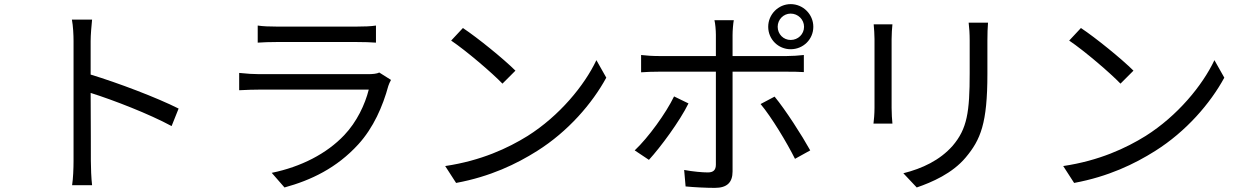

<svg xmlns="http://www.w3.org/2000/svg" viewBox="-20 -869 6040 932"><path d="M337 -88C337 -51 335 -2 330 30H427C423 -3 421 -57 421 -88C421 -117 421 -268 420 -418C531 -383 704 -316 813 -257L847 -342C742 -395 552 -467 420 -507C420 -570 420 -628 420 -670C420 -700 424 -743 427 -774H329C335 -743 337 -698 337 -670Z M1231 -745V-662C1258 -664 1290 -665 1321 -665H1713C1747 -665 1781 -664 1805 -662V-745C1781 -741 1746 -740 1714 -740H1321C1289 -740 1257 -741 1231 -745ZM1878 -481 1821 -517C1810 -511 1789 -509 1766 -509H1239C1212 -509 1178 -511 1141 -515V-431C1177 -433 1215 -434 1239 -434H1770C1752 -362 1712 -277 1651 -213C1566 -123 1441 -59 1299 -30L1361 41C1489 6 1614 -53 1719 -168C1793 -249 1838 -353 1865 -452C1867 -459 1873 -472 1878 -481Z M2227 -733 2170 -672C2244 -622 2369 -515 2419 -463L2482 -526C2426 -582 2298 -686 2227 -733ZM2141 -63 2194 19C2361 -12 2487 -73 2587 -136C2738 -231 2855 -367 2923 -492L2875 -577C2817 -454 2695 -306 2541 -209C2446 -150 2316 -89 2141 -63Z M3755 -739C3755 -774 3783 -803 3818 -803C3854 -803 3883 -774 3883 -739C3883 -703 3854 -675 3818 -675C3783 -675 3755 -703 3755 -739ZM3709 -739C3709 -678 3758 -630 3818 -630C3879 -630 3928 -678 3928 -739C3928 -799 3879 -849 3818 -849C3758 -849 3709 -799 3709 -739ZM3542 -771H3448C3452 -756 3455 -722 3455 -700V-597H3177C3145 -597 3120 -599 3092 -602V-518C3119 -520 3147 -521 3177 -521H3455V-70C3455 -44 3443 -32 3416 -32C3390 -32 3344 -36 3301 -44L3308 36C3348 40 3408 43 3450 43C3510 43 3536 16 3536 -37V-521H3801C3825 -521 3855 -521 3882 -519V-602C3857 -599 3824 -597 3800 -597H3536V-699C3536 -721 3539 -757 3542 -771ZM3740 -400 3672 -364C3725 -301 3800 -176 3839 -98L3913 -139C3873 -211 3793 -336 3740 -400ZM3322 -367 3252 -401C3213 -320 3127 -201 3061 -139L3130 -93C3186 -154 3280 -281 3322 -367Z M4776 -759H4682C4685 -734 4687 -706 4687 -672V-514C4687 -325 4675 -244 4604 -161C4542 -91 4457 -51 4365 -28L4430 41C4503 16 4603 -27 4668 -105C4740 -191 4773 -270 4773 -510V-672C4773 -706 4774 -734 4776 -759ZM4312 -751H4221C4223 -732 4225 -697 4225 -679V-346C4225 -316 4222 -284 4220 -269H4312C4310 -287 4308 -320 4308 -345V-679C4308 -703 4310 -732 4312 -751Z M5227 -733 5170 -672C5244 -622 5369 -515 5419 -463L5482 -526C5426 -582 5298 -686 5227 -733ZM5141 -63 5194 19C5361 -12 5487 -73 5587 -136C5738 -231 5855 -367 5923 -492L5875 -577C5817 -454 5695 -306 5541 -209C5446 -150 5316 -89 5141 -63Z"/></svg>

Font: Source Han Sans HK
Style: Regular
Weight: 400
Designer: Ryoko NISHIZUKA 西塚涼子 (kana, bopomofo & ideographs); Paul D. Hunt (Latin, Greek & Cyrillic); Sandoll Communications 산돌커뮤니
Foundry: Adobe
Version: Version 2.000;hotconv 1.0.107;makeotfexe 2.5.65593